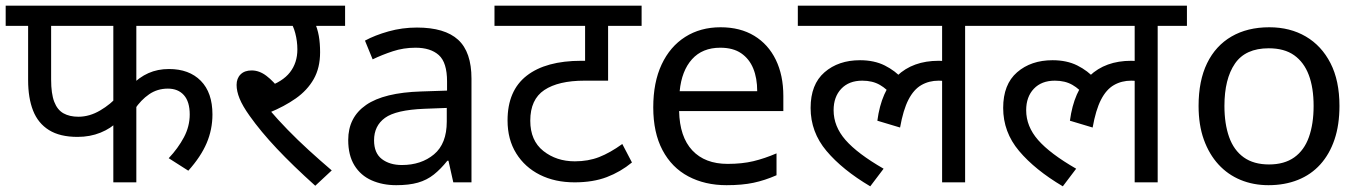

<svg xmlns="http://www.w3.org/2000/svg" viewBox="-20 -642 4790 676"><path d="M460 -551V-313L442 -341Q470 -370 502.5 -384.5Q535 -399 575 -399Q646 -399 687 -357.5Q728 -316 728 -239Q728 -186 707.5 -138Q687 -90 643 -41L574 -85Q607 -120 627.5 -158.5Q648 -197 648 -239Q648 -284 627.5 -307Q607 -330 571 -330Q534 -330 505 -310Q476 -290 454 -257L460 -293V0H379V-238L395 -215Q371 -190 334 -175Q297 -160 253 -160Q191 -160 152.5 -184Q114 -208 96.5 -252.5Q79 -297 79 -360V-551H0V-622H786V-551ZM160 -551V-362Q160 -312 171 -283.5Q182 -255 203.5 -243Q225 -231 256 -231Q295 -231 332.5 -253Q370 -275 397 -306L379 -252V-551Z M1055 -551 1087 -566Q1098 -541 1102.5 -515.5Q1107 -490 1107 -458Q1107 -403 1084.5 -363.5Q1062 -324 1021.5 -295.5Q981 -267 927 -245L929 -255Q957 -222 992.5 -185.5Q1028 -149 1067.5 -113Q1107 -77 1148 -42L1090 12Q1011 -59 954.5 -119Q898 -179 859 -234Q834 -269 823.5 -295Q813 -321 813 -343Q813 -366 827 -380Q841 -394 866 -394Q893 -394 918 -375Q943 -356 968 -323L918 -335Q975 -354 1001 -387.5Q1027 -421 1027 -468Q1027 -497 1019.5 -525.5Q1012 -554 1001 -565L1046 -551H771V-622H1195V-551Z M1448 -545Q1546 -545 1593 -502Q1640 -459 1640 -365V0H1576L1559 -76H1555Q1532 -47 1507.5 -27.5Q1483 -8 1451.5 1Q1420 10 1375 10Q1327 10 1288.5 -7Q1250 -24 1228 -59.5Q1206 -95 1206 -149Q1206 -229 1269 -272.5Q1332 -316 1463 -320L1554 -323V-355Q1554 -422 1525 -448Q1496 -474 1443 -474Q1401 -474 1363 -461.5Q1325 -449 1292 -433L1265 -499Q1300 -518 1348 -531.5Q1396 -545 1448 -545ZM1474 -259Q1374 -255 1335.5 -227Q1297 -199 1297 -148Q1297 -103 1324.5 -82Q1352 -61 1395 -61Q1463 -61 1508 -98.5Q1553 -136 1553 -214V-262Z M2239 -551H2121V-358H2038Q1946 -358 1896.5 -325Q1847 -292 1847 -217Q1847 -147 1893 -110.5Q1939 -74 2004 -74Q2051 -74 2089.5 -89Q2128 -104 2171 -135L2205 -70Q2165 -37 2116.5 -18.5Q2068 0 2003 0Q1934 0 1881 -26.5Q1828 -53 1797.5 -102Q1767 -151 1767 -218Q1767 -323 1834.5 -375.5Q1902 -428 2027 -428H2069L2040 -404V-551H1721V-622H2239Z M2517 -546Q2586 -546 2635.5 -516Q2685 -486 2711.5 -431.5Q2738 -377 2738 -304V-251H2371Q2373 -160 2417.5 -112.5Q2462 -65 2542 -65Q2593 -65 2632.5 -74.5Q2672 -84 2714 -102V-25Q2673 -7 2633 1.5Q2593 10 2538 10Q2462 10 2403.5 -21Q2345 -52 2312.5 -113.5Q2280 -175 2280 -264Q2280 -352 2309.5 -415Q2339 -478 2392.5 -512Q2446 -546 2517 -546ZM2516 -474Q2453 -474 2416.5 -433.5Q2380 -393 2373 -321H2646Q2646 -367 2632 -401Q2618 -435 2589.5 -454.5Q2561 -474 2516 -474Z M2789 -551V-622H3481V-551H3378V0H3297V-379L3341 -347Q3325 -354 3311 -356Q3297 -358 3285 -358Q3251 -358 3224 -342.5Q3197 -327 3178.5 -291Q3160 -255 3149 -193L3069 -217Q3083 -322 3138.5 -375Q3194 -428 3285 -428Q3305 -428 3322 -425Q3339 -422 3351 -418L3354 -396L3297 -415V-551ZM3121 -304Q3104 -328 3078 -343Q3052 -358 3016 -358Q2969 -358 2942 -329.5Q2915 -301 2915 -254Q2915 -197 2957 -149Q2999 -101 3091 -48L3044 14Q2946 -44 2890 -110.5Q2834 -177 2834 -262Q2834 -345 2883 -387.5Q2932 -430 3008 -430Q3058 -430 3095 -411.5Q3132 -393 3159 -363Z M3467 -551V-622H4159V-551H4056V0H3975V-379L4019 -347Q4003 -354 3989 -356Q3975 -358 3963 -358Q3929 -358 3902 -342.5Q3875 -327 3856.5 -291Q3838 -255 3827 -193L3747 -217Q3761 -322 3816.5 -375Q3872 -428 3963 -428Q3983 -428 4000 -425Q4017 -422 4029 -418L4032 -396L3975 -415V-551ZM3799 -304Q3782 -328 3756 -343Q3730 -358 3694 -358Q3647 -358 3620 -329.5Q3593 -301 3593 -254Q3593 -197 3635 -149Q3677 -101 3769 -48L3722 14Q3624 -44 3568 -110.5Q3512 -177 3512 -262Q3512 -345 3561 -387.5Q3610 -430 3686 -430Q3736 -430 3773 -411.5Q3810 -393 3837 -363Z M4696 -269Q4696 -202 4678.5 -150.5Q4661 -99 4628.5 -63Q4596 -27 4549.5 -8.5Q4503 10 4446 10Q4393 10 4348 -8.5Q4303 -27 4270 -63Q4237 -99 4218.5 -150.5Q4200 -202 4200 -269Q4200 -358 4230 -419.5Q4260 -481 4316 -513.5Q4372 -546 4449 -546Q4522 -546 4577.5 -513.5Q4633 -481 4664.5 -419.5Q4696 -358 4696 -269ZM4291 -269Q4291 -206 4307.5 -159.5Q4324 -113 4359 -88Q4394 -63 4448 -63Q4502 -63 4537 -88Q4572 -113 4588.5 -159.5Q4605 -206 4605 -269Q4605 -333 4588 -378Q4571 -423 4536.5 -447.5Q4502 -472 4447 -472Q4365 -472 4328 -418Q4291 -364 4291 -269Z"/></svg>

Font: lhindi15
Style: Regular
Weight: 400
Designer: Jelle Bosma - Monotype Design Team
Foundry: Monotype Imaging Inc.
Version: Version 2.006